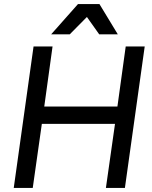

<svg xmlns="http://www.w3.org/2000/svg" viewBox="-20 -930 750 950"><path d="M549 -317H187L142 0H48L146 -700H240L199 -403H561L602 -700H696L598 0H504ZM410 -846 325 -760H233L366 -910H472L563 -760H471Z"/></svg>

Font: Retni Sans Medium
Style: Italic
Weight: 500
Italic angle: -8°
Designer: Vitaly Kuzmin
Foundry: ParaType Ltd.
Version: Version 1.00;June 10, 2019;FontCreator 11.5.0.2425 64-bit; t